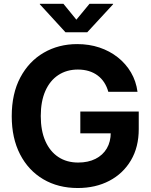

<svg xmlns="http://www.w3.org/2000/svg" viewBox="-20 -967 786 998"><path d="M384.3 10.3Q282.2 10.3 204.8 -35.4Q127.4 -81.1 84.2 -165Q41 -249 41 -362.8Q41 -480.5 85.7 -564.5Q130.4 -648.4 207.5 -693.1Q284.7 -737.8 381.3 -737.8Q443.4 -737.8 496.8 -720Q550.3 -702.1 592.3 -668.9Q634.3 -635.7 660.9 -590.3Q687.5 -544.9 694.8 -489.7H543Q535.6 -516.6 521.7 -538.1Q507.8 -559.6 487.5 -574.7Q467.3 -589.8 441.4 -597.7Q415.5 -605.5 384.8 -605.5Q326.7 -605.5 283.2 -576.9Q239.7 -548.3 215.8 -494.4Q191.9 -440.4 191.9 -363.8Q191.9 -287.6 215.8 -233.6Q239.7 -179.7 283.2 -150.9Q326.7 -122.1 386.2 -122.1Q438.5 -122.1 476.6 -141.4Q514.6 -160.6 535.2 -195.6Q555.7 -230.5 555.7 -277.8L588.4 -273.9H397.5V-387.2H701.2V-295.9Q701.2 -202.1 660.4 -133.3Q619.6 -64.5 548.1 -27.1Q476.6 10.3 384.3 10.3ZM309.6 -947.3 377 -864.7 445.3 -947.3H567.9V-944.8L433.6 -799.3H320.3L187 -944.8V-947.3Z"/></svg>

Font: Inter 20pt
Style: Bold
Weight: 700
Version: Version 4.001;git-66647c0bb